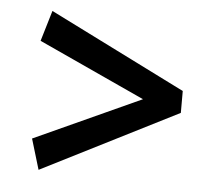

<svg xmlns="http://www.w3.org/2000/svg" viewBox="-39 -524 566 499"><g transform="rotate(5 244.0 -274.5)"><path d="M78.6 -67.4 54.7 -147 333 -273.9 54.7 -401.9 78.6 -481.9 434.1 -304.2V-247.1Z"/></g></svg>

Font: Mako
Style: Regular
Weight: 400
Designer: vernon adams
Foundry: vernon adams
Version: Version 1.100; ttfautohint (v1.8.4.7-5d5b);gftools[0.9.33]